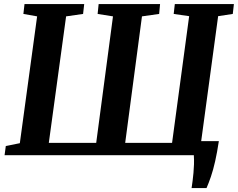

<svg xmlns="http://www.w3.org/2000/svg" viewBox="-20 -763 1170 944"><path d="M922 161.5Q924.5 144.5 927 126Q929.5 107.5 931.2 87.2Q933 67 933.8 45.2Q934.5 23.5 933 0L892.5 -69H1056Q1047.5 -13 1037.8 30.2Q1028 73.5 1017 105.5Q1006 137.5 995.5 161.5ZM2.5 0 8.5 -45 77.5 -59 162.5 -682.5 95 -694.5 100.5 -743H394L388.5 -694.5L305 -682.5L220 -60.5H453L535.5 -682.5L460 -694.5L465 -743H767L762.5 -694.5L678 -682.5L595.5 -60.5H826L910 -683.5L834 -694.5L839.5 -743H1130L1124.5 -694.5L1052.5 -683.5L968 -60.5L1044 -45L1038.5 0Z"/></svg>

Font: Merriweather 24pt
Style: Bold Italic
Weight: 700
Italic angle: -7.8°
Designer: Eben Sorkin
Foundry: Eben Sorkin
Version: Version 2.101